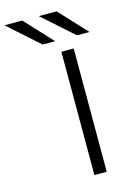

<svg xmlns="http://www.w3.org/2000/svg" viewBox="-298 -987 713 1053"><g transform="rotate(-15 58.5 -460.5)"><path d="M102 0V-700H172V0ZM13 -765 -162 -921H-61L84 -765ZM208 -765 33 -921H134L279 -765Z"/></g></svg>

Font: Overpass Light
Style: Regular
Weight: 300
Designer: Delve Withrington, Dave Bailey, Thomas Jockin
Foundry: Delve Fonts LLC
Version: Version 4.000; ttfautohint (v1.8.3)